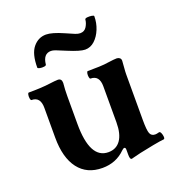

<svg xmlns="http://www.w3.org/2000/svg" viewBox="-121 -728 768 841"><g transform="rotate(-20 263.0 -307.5)"><path d="M350 17Q342 17 342 -5V-28Q342 -39 336 -39Q331 -39 324 -32Q281 11 217 11Q145 11 106 -40Q67 -91 67 -185V-324Q67 -375 26 -375Q22 -375 20.5 -384Q19 -393 20.5 -401.5Q22 -410 26 -410Q84 -410 122 -415Q139 -417 147.5 -418Q156 -419 164 -419Q182 -419 182 -398Q179 -367 179 -338V-208Q179 -45 265 -45Q302 -45 322 -73.5Q342 -102 342 -156V-324Q342 -375 301 -375Q297 -375 295.5 -384Q294 -393 295.5 -401.5Q297 -410 301 -410Q328 -410 354.5 -411Q381 -412 398 -415Q415 -417 422.5 -418Q430 -419 438 -419Q446 -419 452 -414.5Q458 -410 458 -401Q457 -383 455.5 -367Q454 -351 454 -338V-125Q454 -79 460 -63.5Q466 -48 484 -48Q491 -48 501 -51Q507 -53 511 -44Q515 -35 515.5 -25.5Q516 -16 511 -15Q506 -15 491 -12.5Q476 -10 459.5 -7Q443 -4 430 -1Q412 2 395.5 6Q379 10 359 15Q353 17 350 17ZM323 -502Q300 -502 245 -525Q210 -540 198.5 -544Q187 -548 179 -548Q143 -548 138 -500Q138 -495 128 -493.5Q118 -492 108 -494Q98 -496 98 -500Q98 -564 122.5 -593.5Q147 -623 183 -623Q211 -623 263 -600Q292 -587 304.5 -582Q317 -577 327 -577Q347 -577 357 -593.5Q367 -610 368 -626Q369 -631 379 -632Q389 -633 399.5 -631.5Q410 -630 410 -626Q410 -595 398.5 -566.5Q387 -538 367.5 -520Q348 -502 323 -502Z"/></g></svg>

Font: Junicode
Style: Bold
Weight: 700
Designer: Peter S. Baker
Version: Version 2.100; ttfautohint (v1.8.4)